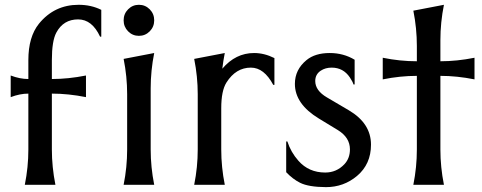

<svg xmlns="http://www.w3.org/2000/svg" viewBox="-20 -767 1999 797"><path d="M83 0Q97.7 -73.2 97.7 -146.5V-378.4Q63 -378.4 24.4 -363.8V-453.6Q62.5 -439 97.7 -439V-517.6Q97.7 -613.8 141.6 -668.5Q205.6 -747.1 306.2 -747.1Q358.4 -747.1 400.4 -726.1V-614.7H395.5Q362.3 -686.5 304.2 -686.5Q243.2 -686.5 213.9 -631.8Q195.3 -597.2 195.3 -517.6V-439Q263.7 -439 336.9 -453.6V-363.8Q263.7 -378.4 195.3 -378.4V-146.5Q195.3 -74.2 210 0Z M493.2 0Q507.8 -73.2 507.8 -146.5V-376Q507.8 -449.2 493.2 -522.5L620.1 -546.9Q605.5 -473.6 605.5 -400.4V-146.5Q605.5 -73.2 620.1 0ZM511.7 -637Q493.2 -655.8 493.2 -682.6Q493.2 -709.5 511.7 -728.3Q530.3 -747.1 556.6 -747.1Q583 -747.1 601.6 -728.3Q620.1 -709.5 620.1 -682.6Q620.1 -655.8 601.6 -637Q583 -618.2 556.6 -618.2Q530.3 -618.2 511.7 -637Z M786.1 0Q800.8 -73.2 800.8 -146.5V-376Q800.8 -449.2 786.1 -522.5L913.1 -546.9Q906.7 -514.6 902.8 -481.9Q958 -546.9 1034.7 -546.9Q1077.1 -546.9 1119.1 -525.9V-414.6H1114.3Q1076.2 -486.3 1021.5 -486.3Q959 -486.3 919.9 -424.3Q898.4 -390.1 898.4 -317.4V-146.5Q898.4 -73.2 913.1 0Z M1168 -179.7H1172.9Q1187.5 -134.8 1218.8 -99.6Q1261.7 -50.8 1330.1 -50.8Q1377 -50.8 1409.7 -85.4Q1432.6 -109.9 1432.6 -147Q1432.6 -196.3 1382.3 -227.1L1303.7 -274.9Q1204.1 -335.4 1204.1 -418.9Q1204.1 -478 1252.4 -517.6Q1288.1 -546.9 1348.6 -546.9Q1405.8 -546.9 1452.1 -519V-416.5H1447.3Q1444.3 -427.7 1432.1 -445.8Q1404.8 -486.3 1356.9 -486.3Q1330.6 -486.3 1311.5 -473.6Q1288.6 -458.5 1288.6 -430.7Q1288.6 -391.1 1336.9 -362.8L1428.2 -309.1Q1520 -254.9 1520 -166.5Q1520 -85.4 1461.9 -36.6Q1406.7 9.8 1333 9.8Q1260.7 9.3 1225.6 -8.3Q1195.3 -23.4 1168 -52.2Z M1695.8 0Q1710.4 -73.2 1710.4 -146.5V-452.1Q1641.1 -452.1 1568.8 -437.5V-527.3Q1640.1 -512.7 1710.4 -512.7V-576.2Q1710.4 -649.4 1695.8 -722.7L1822.8 -747.1Q1808.1 -673.8 1808.1 -600.6V-512.7Q1876.5 -512.7 1949.7 -527.3V-437.5Q1876.5 -452.1 1808.1 -452.1V-146.5Q1808.1 -73.2 1822.8 0Z"/></svg>

Font: Classica
Style: Book
Weight: 400
Version: Version 1.001